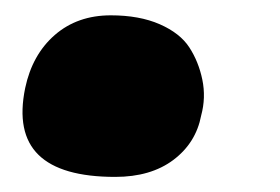

<svg xmlns="http://www.w3.org/2000/svg" viewBox="-20 -217 369 253"><path d="M131.8 16.1Q60.5 16.1 30.8 -12.9Q1 -42 13.2 -101.1Q22.5 -145 52.2 -170.9Q82 -196.8 126 -196.8Q163.6 -196.8 190.4 -185.1Q217.3 -173.3 229.5 -154.5Q241.7 -135.7 246.6 -112.1Q251.5 -88.4 245.1 -64.9Q238.3 -28.8 208.5 -6.3Q178.7 16.1 131.8 16.1Z"/></svg>

Font: Shantell Sans Irregular
Style: Italic
Weight: 800
Italic angle: -11.31°
Designer: Stephen Nixon, Anya Danilova, Shantell Martin
Foundry: Arrow Type
Version: Version 1.006;[9816181b4]